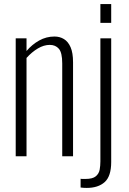

<svg xmlns="http://www.w3.org/2000/svg" viewBox="-20 -766 633 941"><path d="M57 0V-578H110V-516Q137 -548 172 -567.5Q207 -587 247 -587Q273 -587 293.5 -574.5Q314 -562 326 -534.5Q338 -507 338 -461V0H285V-455Q285 -508 268.5 -527Q252 -546 224 -546Q195 -546 165.5 -528.5Q136 -511 110 -482V0ZM405 155Q401 155 389.5 154.5Q378 154 375 153V110Q377 111 387 111Q397 111 399 111Q434 111 449.5 98Q465 85 468.5 65.5Q472 46 472 25V-578H525V28Q525 98 493 126.5Q461 155 405 155ZM472 -654V-746H525V-654Z"/></svg>

Font: Oswald ExtraLight
Style: Regular
Weight: 250
Designer: Vernon Adams
Foundry: Vernon Adams
Version: Version 4.100; ttfautohint (v1.8.1.43-b0c9)